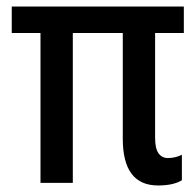

<svg xmlns="http://www.w3.org/2000/svg" viewBox="-20 -560 601 588"><path d="M464 8Q356 8 356 -135V-459H203V0H104V-459H16V-540H543V-459H455V-138Q455 -105 465.5 -90.5Q476 -76 494 -76Q517 -76 537 -86V-8Q511 8 464 8Z"/></svg>

Font: Noto Sans Condensed Medium
Style: Regular
Weight: 500
Width: 3
Designer: Monotype Design Team
Foundry: Monotype Imaging Inc.
Version: Version 2.013; ttfautohint (v1.8.4.7-5d5b)